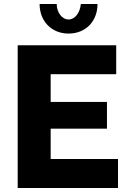

<svg xmlns="http://www.w3.org/2000/svg" viewBox="-20 -935 639 955"><path d="M232 -144V-295H512V-428H232V-566H558V-710H68V0H567V-144ZM321 -838C289 -838 262 -873 262 -915H177C177 -829 237 -768 321 -768C406 -768 465 -829 465 -915H382C378 -870 352 -838 321 -838Z"/></svg>

Font: Raleway
Style: ExtraBold
Weight: 800
Designer: Matt McInerney, Pablo Impallari, Rodrigo Fuenzalida
Foundry: Matt McInerney, Pablo Impallari, Rodrigo Fuenzalida
Version: Version 3.000